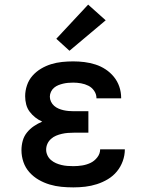

<svg xmlns="http://www.w3.org/2000/svg" viewBox="-20 -804 640 832"><path d="M298 8Q272 8 246 5.5Q220 3 195 -4.5Q170 -12 147.5 -25Q125 -38 107.5 -57.5Q90 -77 81.5 -102Q73 -127 73 -153Q73 -174 78.5 -194Q84 -214 97 -230Q110 -246 127 -257.5Q144 -269 163 -277Q147 -284 133 -295Q119 -306 108.5 -320Q98 -334 93.5 -351.5Q89 -369 89 -387Q89 -411 97 -434.5Q105 -458 121 -476Q137 -494 158 -506.5Q179 -519 202 -526Q225 -533 249 -535.5Q273 -538 297 -538Q322 -538 346 -535Q370 -532 393.5 -524.5Q417 -517 437.5 -503.5Q458 -490 473.5 -471Q489 -452 497 -428.5Q505 -405 505 -380Q505 -380 505 -379.5Q505 -379 505 -378H398Q398 -378 398 -378.5Q398 -379 398 -379Q398 -396 388 -410.5Q378 -425 363 -432.5Q348 -440 331 -443Q314 -446 297 -446Q286 -446 275 -445Q264 -444 253.5 -441.5Q243 -439 233 -435Q223 -431 214.5 -424Q206 -417 201 -406.5Q196 -396 196 -385Q196 -385 196 -385Q196 -385 196 -385Q196 -374 201 -363.5Q206 -353 214.5 -345.5Q223 -338 233.5 -333.5Q244 -329 255 -326.5Q266 -324 277.5 -323Q289 -322 300 -322H363V-229H300Q287 -229 274 -228Q261 -227 248 -224Q235 -221 223 -216Q211 -211 201 -202Q191 -193 185.5 -181Q180 -169 180 -155Q180 -155 180 -155Q180 -155 180 -155Q180 -143 185.5 -131Q191 -119 201 -110.5Q211 -102 222.5 -97Q234 -92 246.5 -89Q259 -86 272 -85Q285 -84 298 -84Q317 -84 336 -87Q355 -90 372 -98Q389 -106 401.5 -122Q414 -138 414 -157H521Q521 -157 521 -157Q521 -157 521 -157Q521 -131 512 -106Q503 -81 486.5 -61Q470 -41 447.5 -27.5Q425 -14 400 -6Q375 2 349.5 5Q324 8 298 8ZM281 -584 224 -636 362 -784 438 -716Z"/></svg>

Font: Iosevka Curly Slab SmBdEx
Style: Regular
Weight: 600
Width: 7
Monospace: yes
Designer: Belleve Invis
Foundry: Belleve Invis
Version: Version 11.1.0; ttfautohint (v1.8.3)